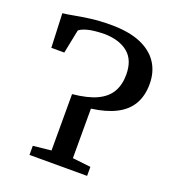

<svg xmlns="http://www.w3.org/2000/svg" viewBox="-136 -855 869 960"><g transform="rotate(20 298.5 -375.0)"><path d="M129.5 0V-48.5L225.5 -58.5V-358.5Q306.5 -366.5 355 -389.5Q403.5 -412.5 425.2 -450.8Q447 -489 447 -542Q447 -619.5 401.8 -657Q356.5 -694.5 278 -696.5Q218.5 -695.5 186.8 -686.8Q155 -678 143.5 -667L118 -540.5H49L41.5 -722Q66 -724.5 100.8 -731.2Q135.5 -738 182.8 -744.2Q230 -750.5 292 -750.5Q386.5 -750.5 448.8 -724Q511 -697.5 542 -650Q573 -602.5 573 -538.5Q573 -475.5 547.2 -431Q521.5 -386.5 469.5 -359.8Q417.5 -333 339 -322.5V-59L436 -48V0Z"/></g></svg>

Font: Merriweather 28pt Medium
Style: Regular
Weight: 500
Version: Version 2.100